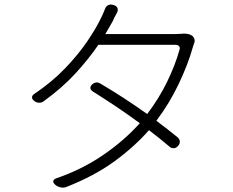

<svg xmlns="http://www.w3.org/2000/svg" viewBox="-20 -813 1040 857"><path d="M489 -790Q501 -786 504.5 -776.5Q508 -767 502 -756Q496 -746 492 -737.5Q488 -729 482 -716L450 -661H759Q764 -661 775 -661.5Q786 -662 788 -662Q799 -664 812 -662.5Q825 -661 835 -655Q844 -650 847.5 -639.5Q851 -629 846 -619Q845 -614 843.5 -611Q842 -608 840 -600Q819 -525 777.5 -438Q736 -351 678 -274Q703 -255 726.5 -237Q750 -219 773 -200Q781 -193 782.5 -183Q784 -173 776 -163L773 -160Q766 -152 755.5 -151.5Q745 -151 737 -158Q695 -194 645 -232Q579 -157 489.5 -92Q400 -27 275 22Q265 26 251.5 23.5Q238 21 228 13L225 10Q216 2 218 -5.5Q220 -13 231 -17Q345 -56 439.5 -120.5Q534 -185 604 -263Q554 -300 501 -335.5Q448 -371 394 -405Q375 -418 390 -435Q408 -452 428 -440Q484 -407 536 -373Q588 -339 637 -304Q690 -374 726 -448Q762 -522 781 -590Q785 -600 779.5 -606.5Q774 -613 763 -613H419Q377 -551 317.5 -486Q258 -421 175 -361Q166 -354 154 -354.5Q142 -355 133 -362L132 -363Q123 -370 123 -378.5Q123 -387 132 -393Q211 -446 270.5 -508Q330 -570 370.5 -630Q411 -690 433 -737Q437 -745 441 -754.5Q445 -764 449 -774Q453 -785 463 -790Q473 -795 485 -791Z"/></svg>

Font: Chiron GoRound TC L
Style: Regular
Weight: 300
Designer: Ryoko NISHIZUKA 西塚涼子 (kana, bopomofo & ideographs); Paul D. Hunt (Latin, Greek & Cyrillic); Sandoll Communications 산돌커뮤니
Foundry: Adobe
Version: Version 1.000;hotconv 1.1.1;makeotfexe 2.6.0